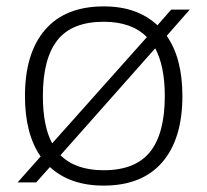

<svg xmlns="http://www.w3.org/2000/svg" viewBox="-20 -570 648 600"><path d="M107 -81Q58 -151 58 -270Q58 -404 121 -477Q184 -550 304 -550Q358 -550 399.5 -535Q441 -520 472 -491L515 -540H573L501 -458Q550 -388 550 -270Q550 -136 487 -63Q424 10 304 10Q199 10 136 -48L93 0H35ZM304 -38Q403 -38 449 -95.5Q495 -153 495 -270Q495 -363 465 -419L169 -85Q216 -38 304 -38ZM114 -270Q114 -176 143 -122L439 -454Q392 -502 304 -502Q205 -502 159.5 -444.5Q114 -387 114 -270Z"/></svg>

Font: Encode Sans Wide
Style: ExtraLight
Weight: 200
Designer: Pablo Impallari, Andres Torresi
Foundry: Pablo Impallari, Andres Torresi
Version: Version 1.000; ttfautohint (v1.00) -l 8 -r 50 -G 200 -x 14 -